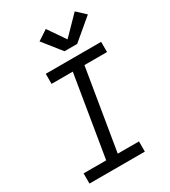

<svg xmlns="http://www.w3.org/2000/svg" viewBox="-233 -1095 1066 1207"><g transform="rotate(-30 300.0 -492.0)"><path d="M50 0V-74H214L311 -662H157V-735H559V-661H395L298 -74H452V0ZM330 -799 225 -931 298 -979 384 -854 511 -984 573 -926 422 -799Z"/></g></svg>

Font: Iosevka Curly Extended Oblique
Style: Regular
Weight: 400
Width: 7
Italic angle: -9°
Monospace: yes
Designer: Belleve Invis
Foundry: Belleve Invis
Version: Version 11.1.0; ttfautohint (v1.8.3)